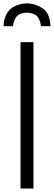

<svg xmlns="http://www.w3.org/2000/svg" viewBox="-47 -1082 310 1102"><path d="M107.9 -1062.5Q154.3 -1062.5 197.3 -1034.7Q239.7 -1006.8 242.7 -931.6H188.5Q181.6 -977.5 161.1 -993.2Q140.6 -1008.8 107.9 -1009.3Q75.2 -1008.8 54.7 -993.2Q34.2 -977.5 27.3 -931.6H-26.9Q-22.9 -1032.2 64.5 -1056.6Q85.4 -1062.5 107.9 -1062.5ZM70.8 0V-840.3H145V0Z"/></svg>

Font: Oswald-Light
Style: Light
Weight: 300
Designer: vernon adams
Foundry: vernon adams
Version: Version ; ttfautohint (v0.92.18-e454-dirty) -l 8 -r 50 -G 20